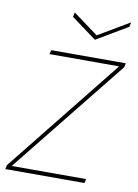

<svg xmlns="http://www.w3.org/2000/svg" viewBox="-100 -773 597 829"><g transform="rotate(10 198.5 -359.0)"><path d="M415 -540H88L84 -522H389L-14 -18L-18 0H329L333 -18H7L411 -522ZM270 -637 160 -718 156 -698 266 -617 403 -698 407 -718Z"/></g></svg>

Font: Poppins Devanagari Thin
Style: Italic
Weight: 100
Italic angle: -10°
Designer: Ninad Kale (Devanagari), Jonny Pinhorn (Latin)
Foundry: Indian Type Foundry
Version: 4.005